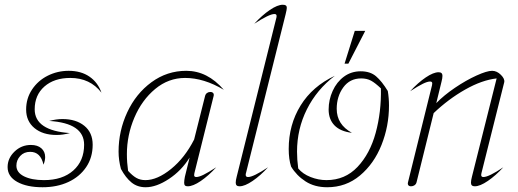

<svg xmlns="http://www.w3.org/2000/svg" viewBox="-20 -778 2180 808"><path d="M90 -317Q90 -364 115 -401.5Q140 -439 181 -459.5Q222 -480 269 -480Q321 -480 356.5 -455.5Q392 -431 407 -388Q359 -450 276 -450Q208 -450 167 -414Q126 -378 126 -318Q126 -273 163.5 -248Q201 -223 274 -218Q245 -210 218 -210Q160 -210 125 -239Q90 -268 90 -317ZM12 -75Q12 -112 41 -140Q70 -168 110 -168Q138 -168 154 -154Q170 -140 170 -117Q170 -102 163 -85Q151 -139 107 -139Q81 -139 65 -121.5Q49 -104 49 -81Q49 -52 81 -36Q113 -20 165 -20Q243 -20 288.5 -60.5Q334 -101 334 -169Q334 -260 187 -269Q217 -277 243 -277Q300 -277 335 -248.5Q370 -220 370 -169Q370 -115 342.5 -74.5Q315 -34 267.5 -12Q220 10 159 10Q93 10 52.5 -12.5Q12 -35 12 -75Z M797 -41Q797 -33 806 -33Q817 -33 836.5 -42.5Q856 -52 890 -74Q857 -38 824.5 -16Q792 6 770 6Q762 6 758.5 2.5Q755 -1 755 -9Q755 -18 758 -34L778 -115Q744 -60 691 -25Q638 10 593 10Q558 10 533.5 -10Q509 -30 489 -67Q479 -104 479 -140Q479 -227 515.5 -305.5Q552 -384 617.5 -432Q683 -480 764 -480Q853 -480 922 -400Q838 -450 759 -450Q689 -450 633 -403.5Q577 -357 545.5 -283Q514 -209 514 -129Q514 -94 519 -59Q537 -39 553.5 -29.5Q570 -20 592 -20Q642 -20 700 -67Q758 -114 797 -191L843 -374Q845 -382 851 -386.5Q857 -391 865 -391Q873 -391 877 -386.5Q881 -382 879 -374L798 -49Q797 -46 797 -41Z M972 -9Q972 -19 976 -34L1143 -703Q1144 -706 1144 -711Q1144 -719 1135 -719Q1113 -719 1050 -678Q1083 -714 1115.5 -736Q1148 -758 1170 -758Q1179 -758 1183 -755Q1187 -752 1187 -745Q1187 -738 1182 -718L1015 -49Q1014 -47 1014 -42Q1014 -33 1024 -33Q1046 -33 1108 -74Q1076 -39 1043 -16.5Q1010 6 988 6Q972 6 972 -9Z M1205 -77Q1195 -108 1195 -151Q1195 -253 1245 -334Q1295 -415 1389 -459Q1313 -401 1271.5 -318Q1230 -235 1230 -140Q1230 -106 1235 -69Q1254 -46 1287 -33Q1320 -20 1354 -20Q1432 -20 1484.5 -75.5Q1537 -131 1561 -219Q1585 -307 1583 -406Q1559 -429 1541.5 -438.5Q1524 -448 1500 -448Q1452 -448 1424.5 -410Q1397 -372 1397 -320Q1397 -254 1461 -219Q1412 -225 1387.5 -250.5Q1363 -276 1363 -317Q1363 -358 1380 -395.5Q1397 -433 1427.5 -455.5Q1458 -478 1498 -478Q1538 -478 1562.5 -457Q1587 -436 1612 -395Q1617 -365 1617 -334Q1617 -247 1585.5 -168Q1554 -89 1495 -39.5Q1436 10 1357 10Q1304 10 1266 -14.5Q1228 -39 1205 -77ZM1473 -648H1517L1446 -510H1430Z M1697 -11 1798 -419Q1799 -422 1799 -427Q1799 -435 1790 -435Q1779 -435 1759.5 -425.5Q1740 -416 1706 -394Q1739 -430 1771.5 -452Q1804 -474 1826 -474Q1842 -474 1842 -459Q1842 -449 1838 -434L1816 -344Q1848 -377 1894.5 -408.5Q1941 -440 1985 -460Q2029 -480 2051 -480Q2071 -480 2088 -463Q2105 -446 2102 -432L2006 -49Q2005 -46 2005 -42Q2005 -33 2014 -33Q2037 -33 2098 -74Q2066 -39 2033 -16.5Q2000 6 1978 6Q1962 6 1962 -9Q1962 -19 1966 -34L2070 -448Q2008 -441 1937.5 -401Q1867 -361 1805 -302L1733 -11Q1731 -3 1724.5 1.5Q1718 6 1710 6Q1702 6 1698.5 1.5Q1695 -3 1697 -11Z"/></svg>

Font: Srisakdi
Style: Regular
Weight: 400
Designer: Cadson Demak Co.,Ltd.
Foundry: Cadson Demak Co.,Ltd.
Version: Version 1.000